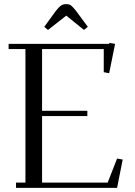

<svg xmlns="http://www.w3.org/2000/svg" viewBox="-20 -916 657 936"><path d="M22 -676.8V-702.1H512.2L513.2 -707L541 -702.1L512.2 -559.1L485.8 -564V-676.8H185.1V-376H405.8V-350.1H185.1V-25.9H504.9L550.8 -143.1L578.1 -138.2L550.8 0H58.1V-25.9H104V-676.8ZM195.8 -785.2 252.9 -863.8Q267.6 -882.3 278.1 -889.2Q288.6 -896 303.2 -896Q317.4 -896 325.9 -889.6Q334.5 -883.3 350.1 -863.8L408.2 -785.2L389.2 -770L303.2 -839.8L213.9 -770Z"/></svg>

Font: Dehuti Alt
Style: Book
Weight: 400
Version: Version 1.2